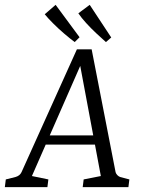

<svg xmlns="http://www.w3.org/2000/svg" viewBox="-31 -774 587 794"><path d="M150 -214H386L396 -176H133ZM447 -62Q449 -55 454.5 -49.5Q460 -44 466 -42L504 -32L500 0H311L315 -32L386 -46L293 -543H319L101 -46L169 -32L165 0H-11L-7 -32L33 -42Q51 -47 58 -62L287 -570H348ZM429 -619 407 -600Q390 -615 367.5 -636Q345 -657 325 -679Q305 -701 293 -719L340 -754ZM298 -620 278 -600Q259 -614 235 -634.5Q211 -655 189 -677Q167 -699 154 -715L199 -754Z"/></svg>

Font: Yrsa Light
Style: Italic
Weight: 300
Italic angle: -7.10001°
Designer: Anna Giedrys (Yrsa+Rasa design), David Brezina (Yrsa art-direction, Rasa art-direction, design)
Foundry: Rosetta Type Foundry
Version: Version 2.004